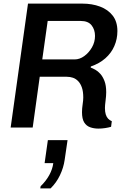

<svg xmlns="http://www.w3.org/2000/svg" viewBox="-20 -706 708 1063"><path d="M525 6Q500 6 479 -1.5Q458 -9 446 -28.5Q434 -48 434 -85Q434 -105 437.5 -128Q441 -151 441 -166Q441 -199 433.5 -221Q426 -243 413 -256.5Q400 -270 384 -275.5Q368 -281 350 -281H200L161 0H39L135 -686H436Q490 -686 534 -669.5Q578 -653 604 -619.5Q630 -586 630 -534Q630 -490 613 -451Q596 -412 563 -383Q530 -354 483 -338L482 -332Q493 -328 507.5 -320Q522 -312 535.5 -297Q549 -282 558.5 -257.5Q568 -233 568 -196Q568 -176 564.5 -149Q561 -122 561 -108Q561 -87 565.5 -72.5Q570 -58 578.5 -49Q587 -40 599 -35L595 -4Q582 0 563 3Q544 6 525 6ZM214 -377H393Q421 -377 446.5 -395.5Q472 -414 489 -443.5Q506 -473 506 -507Q506 -542 487 -566Q468 -590 427 -590H244ZM203 337 205 325Q235 296 253 263Q271 230 275 197H227L245 70H354L338 179Q332 222 312 264Q292 306 260 337Z"/></svg>

Font: Chivo Medium
Style: Italic
Weight: 500
Italic angle: -8.05°
Designer: Hector Gatti
Foundry: Omnibus-Type
Version: Version 2.002